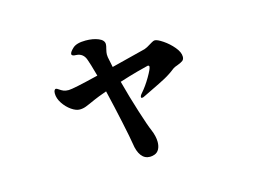

<svg xmlns="http://www.w3.org/2000/svg" viewBox="-84 -704 1168 878"><g transform="rotate(-15 500.0 -265.0)"><path d="M790 -374Q790 -361 782 -355Q774 -349 758 -343Q740 -337 734 -332Q709 -312 682 -297.5Q655 -283 611 -262L574 -244Q567 -240 562 -240Q557 -240 557 -244Q557 -251 566 -261Q589 -287 610 -323Q631 -359 631 -369Q631 -375 624 -375Q610 -372 571.5 -361.5Q533 -351 486 -336Q506 -260 530 -184.5Q554 -109 564 -87Q578 -54 578 -27Q578 -7 570.5 7Q563 21 549 26Q538 30 527 30Q502 30 486.5 9.5Q471 -11 466 -49Q462 -76 445.5 -153.5Q429 -231 410 -311Q365 -295 350 -288Q317 -273 302.5 -267.5Q288 -262 273 -262Q255 -262 233.5 -277Q212 -292 196.5 -315.5Q181 -339 181 -362Q181 -372 184 -377Q187 -382 191 -382Q195 -382 204 -375.5Q213 -369 222.5 -365Q232 -361 247 -361Q268 -361 390 -391Q372 -456 366 -471Q355 -505 321 -507Q300 -507 300 -517Q300 -526 317 -542Q335 -560 379 -560Q414 -560 439.5 -549.5Q465 -539 465 -520Q465 -512 461 -498Q457 -482 457 -473Q457 -465 458 -460Q467 -417 468 -411L630 -452Q642 -456 659 -467Q661 -468 670 -473.5Q679 -479 685 -479Q697 -479 723 -461.5Q749 -444 769.5 -419.5Q790 -395 790 -374Z"/></g></svg>

Font: Shippori Antique
Style: Regular
Weight: 400
Designer: FONTDASU
Foundry: FONTDASU / Google Inc. / but / Adobe
Version: Version 2.001